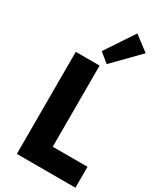

<svg xmlns="http://www.w3.org/2000/svg" viewBox="-276 -1248 1136 1344"><g transform="rotate(30 292.0 -576.0)"><path d="M105 0V-825H297.5V-169H578.5V0ZM335 -858.5 260 -920.5 414 -1152 533.5 -1061Z"/></g></svg>

Font: Spartan Thin ExtraBold
Style: Regular
Weight: 800
Version: Version 1.004